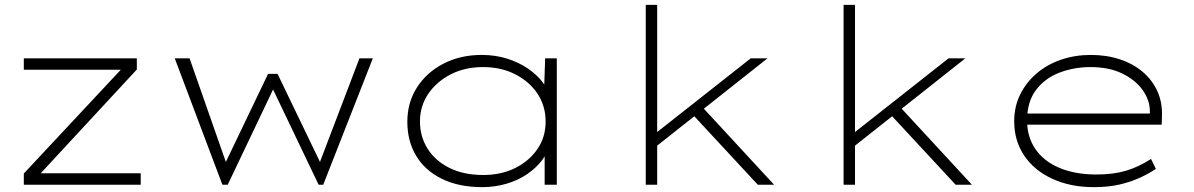

<svg xmlns="http://www.w3.org/2000/svg" viewBox="-20 -760 4913 790"><path d="M78 0V-46L491 -488L515 -473H78V-520H543V-474L127 -25L110 -47H559V0Z M895 0 699 -520H760L919 -66L897 -68L1083 -456H1122L1309 -68L1286 -66L1459 -520H1514L1310 0H1291L1081 -439L1128 -443L917 0Z M1964 10Q1868 10 1798.5 -24Q1729 -58 1692.5 -118.5Q1656 -179 1656 -259Q1656 -338 1695.5 -400Q1735 -462 1804.5 -498Q1874 -534 1962 -534Q2019 -534 2067.5 -518.5Q2116 -503 2153.5 -477Q2191 -451 2214 -420Q2237 -389 2243 -359L2218 -367L2223 -520H2271V0H2221V-146L2240 -169Q2235 -133 2210.5 -101Q2186 -69 2149 -43.5Q2112 -18 2064 -4Q2016 10 1964 10ZM1968 -40Q2043 -40 2100.5 -69Q2158 -98 2191.5 -147Q2225 -196 2225 -260Q2225 -323 2192.5 -373Q2160 -423 2101.5 -453.5Q2043 -484 1968 -484Q1892 -484 1833.5 -453.5Q1775 -423 1741.5 -373Q1708 -323 1708 -260Q1708 -198 1739.5 -148Q1771 -98 1829.5 -69Q1888 -40 1968 -40Z M2673 -152 2678 -212 3069 -520H3138ZM2637 0V-740H2684V0ZM3098 0 2816 -304 2850 -341 3165 0Z M3487 -152 3492 -212 3883 -520H3952ZM3451 0V-740H3498V0ZM3912 0 3630 -304 3664 -341 3979 0Z M4481 10Q4384 10 4309.5 -24.5Q4235 -59 4194 -120Q4153 -181 4153 -261Q4153 -322 4178 -372Q4203 -422 4246 -458.5Q4289 -495 4346 -514.5Q4403 -534 4468 -534Q4533 -534 4587.5 -516Q4642 -498 4681.5 -464.5Q4721 -431 4742 -385Q4763 -339 4761 -282L4760 -247H4195V-293H4733L4712 -283L4711 -307Q4710 -349 4681.5 -389.5Q4653 -430 4598.5 -457Q4544 -484 4467 -484Q4399 -484 4339 -461Q4279 -438 4242.5 -389.5Q4206 -341 4206 -264Q4206 -197 4240 -147Q4274 -97 4338.5 -69.5Q4403 -42 4492 -42Q4561 -42 4613 -57.5Q4665 -73 4716 -106L4736 -65Q4706 -45 4668.5 -28Q4631 -11 4585.5 -0.5Q4540 10 4481 10Z"/></svg>

Font: Lexend Tera ExtraLight
Style: Regular
Weight: 250
Designer: Bonnie Shaver-Troup, Thomas Jockin
Foundry: Lexend
Version: Version 1.007